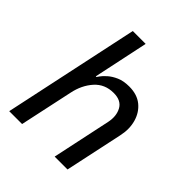

<svg xmlns="http://www.w3.org/2000/svg" viewBox="-210 -887 1013 1013"><g transform="rotate(45 296.5 -380.0)"><path d="M29 0 191 -760H287L222 -453H227Q227 -453 236 -466Q245 -479 264.5 -496.5Q284 -514 313.5 -527Q343 -540 385 -540Q444 -540 481 -510Q518 -480 532 -430.5Q546 -381 533 -323L464 0H368L438 -329Q449 -382 428 -420Q407 -458 351 -458Q285 -458 244 -412Q203 -366 189 -298L125 0Z"/></g></svg>

Font: Be Vietnam Pro
Style: Italic
Weight: 400
Italic angle: -12°
Designer: Lam Bao, Tony Le, Vietanh Nguyen
Foundry: Yellow Type Foundry
Version: Version 1.002; ttfautohint (v1.8.3)